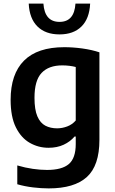

<svg xmlns="http://www.w3.org/2000/svg" viewBox="-20 -816 637 1066"><path d="M250.5 230Q209.5 230 163.5 224.5Q117.5 219 76 207V102.5Q120.5 115.5 162.2 121.5Q204 127.5 241 127.5Q324 127.5 362.2 94.8Q400.5 62 400.5 -16V-58H394Q370 -29.5 333.5 -12.5Q297 4.5 249.5 4.5Q193.5 4.5 145.5 -22.8Q97.5 -50 68.2 -108.8Q39 -167.5 39 -261.5Q39 -405 113.5 -479.5Q188 -554 337 -554Q385.5 -554 437.8 -546.8Q490 -539.5 532 -525.5V-39.5Q532 103.5 462.2 166.8Q392.5 230 250.5 230ZM297 -103.5Q325.5 -103.5 353.2 -114Q381 -124.5 400.5 -147V-444Q386 -448 366.2 -450.5Q346.5 -453 325.5 -453Q250.5 -453 211 -411.2Q171.5 -369.5 171.5 -273Q171.5 -207 187.5 -170Q203.5 -133 231.8 -118.2Q260 -103.5 297 -103.5ZM310.5 -625Q232.5 -625 188 -669Q143.5 -713 139.5 -796H221Q228 -694.5 310.5 -694.5Q392.5 -694.5 399 -796H480.5Q476.5 -712.5 432.2 -668.8Q388 -625 310.5 -625Z"/></svg>

Font: Encode Sans SmBold
Style: Regular
Weight: 600
Designer: Multiple Designers
Foundry: Impallari Type
Version: Version 3.002; ttfautohint (v1.8.3) -l 8 -r 50 -G 200 -x 14 